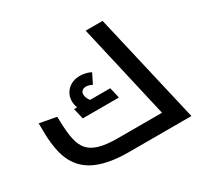

<svg xmlns="http://www.w3.org/2000/svg" viewBox="-150 -890 1109 1072"><g transform="rotate(-30 404.5 -354.0)"><path d="M794 0H391Q241 0 158 -49Q75 -98 50 -203Q37 -262 36 -322Q35 -382 35 -391L143 -371L144 -343Q146 -263 156 -222Q166 -177 190 -150.5Q214 -124 258.5 -111Q303 -98 376 -98H661L521 -708H630ZM495 -292H262L246 -361H265Q257 -385 257 -404Q257 -448 287.5 -477Q318 -506 367 -506Q383 -506 402.5 -501.5Q422 -497 436 -489L405 -426Q383 -437 366 -437Q350 -437 340.5 -428.5Q331 -420 331 -406Q331 -384 349 -361H479Z"/></g></svg>

Font: Cairo SemiBold
Style: Italic
Weight: 600
Italic angle: -13°
Designer: Mohamed Gaber, Accademia di Belle Arti di Urbino and others
Foundry: Kief Type Foundry, Accademia di Belle Arti di Urbino and others
Version: Version 3.011